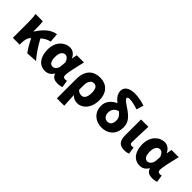

<svg xmlns="http://www.w3.org/2000/svg" viewBox="140 -1966 3321 3321"><g transform="rotate(45 1800.5 -305.5)"><path d="M72 0H239V-35C239 -122 255 -176 298 -219L300 -221C350 -117 397 -41 438 13L639 0C564 -83 474 -220 416 -331C476 -382 523 -405 581 -417L568 -583C433 -566 333 -459 250 -331H245V-427C245 -481 243 -532 234 -569H58C69 -508 72 -437 72 -392Z M868 14C934 14 985 -16 1023 -78H1028C1050 -10 1098 14 1179 14C1226 14 1260 5 1281 -6L1260 -137C1247 -132 1234 -130 1223 -130C1191 -130 1168 -142 1168 -182C1168 -265 1213 -440 1243 -569H1067L1050 -474H1045C1008 -551 954 -583 891 -583C759 -583 639 -471 639 -283C639 -98 729 14 868 14ZM911 -132C856 -132 821 -177 821 -285C821 -394 870 -438 918 -438C964 -438 993 -404 1015 -345L1008 -248C1004 -183 958 -132 911 -132Z M1351 202H1531C1527 120 1523 38 1518 -48C1557 -1 1611 14 1658 14C1778 14 1894 -98 1894 -294C1894 -477 1792 -583 1626 -583C1468 -583 1351 -487 1351 -270ZM1616 -132C1583 -132 1551 -139 1518 -174V-287C1518 -378 1560 -438 1619 -438C1681 -438 1712 -391 1712 -291C1712 -177 1668 -132 1616 -132Z M2249 14C2420 14 2523 -96 2523 -256C2523 -377 2461 -443 2359 -517C2275 -578 2200 -617 2200 -655C2200 -671 2214 -682 2247 -682C2306 -682 2383 -663 2460 -637L2499 -768C2423 -794 2330 -813 2247 -813C2102 -813 2035 -749 2035 -672C2035 -586 2090 -527 2151 -481C2060 -439 1981 -365 1981 -248C1981 -84 2103 14 2249 14ZM2150 -250C2150 -334 2196 -381 2267 -400C2316 -361 2350 -319 2350 -257C2350 -166 2309 -130 2254 -130C2197 -130 2150 -171 2150 -250Z M2807 14C2857 14 2885 5 2910 -6L2889 -137C2878 -132 2863 -130 2854 -130C2821 -130 2805 -141 2805 -179C2805 -269 2813 -439 2818 -569H2638V-185C2638 -66 2675 14 2807 14Z M3185 14C3251 14 3302 -16 3340 -78H3345C3367 -10 3415 14 3496 14C3543 14 3577 5 3598 -6L3577 -137C3564 -132 3551 -130 3540 -130C3508 -130 3485 -142 3485 -182C3485 -265 3530 -440 3560 -569H3384L3367 -474H3362C3325 -551 3271 -583 3208 -583C3076 -583 2956 -471 2956 -283C2956 -98 3046 14 3185 14ZM3228 -132C3173 -132 3138 -177 3138 -285C3138 -394 3187 -438 3235 -438C3281 -438 3310 -404 3332 -345L3325 -248C3321 -183 3275 -132 3228 -132Z"/></g></svg>

Font: Source Han Sans HK Heavy
Style: Regular
Weight: 900
Designer: Ryoko NISHIZUKA 西塚涼子 (kana, bopomofo & ideographs); Paul D. Hunt (Latin, Greek & Cyrillic); Sandoll Communications 산돌커뮤니
Foundry: Adobe
Version: Version 2.000;hotconv 1.0.107;makeotfexe 2.5.65593